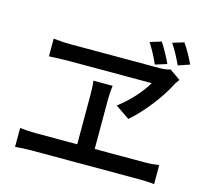

<svg xmlns="http://www.w3.org/2000/svg" viewBox="-118 -993 1236 1135"><g transform="rotate(15 500.0 -426.0)"><path d="M744 -824 675 -803C698 -766 722 -722 739 -682L810 -704C793 -742 766 -790 744 -824ZM874 -854 805 -833C829 -797 852 -754 871 -712L941 -736C923 -774 898 -821 874 -854ZM903 -632 837 -678C819 -672 795 -669 770 -669C675 -669 313 -669 227 -669C193 -669 154 -672 122 -675V-567C122 -567 196 -571 234 -571C303 -571 678 -571 750 -571C716 -513 655 -442 584 -390L671 -331C751 -399 838 -514 879 -595C885 -608 894 -618 903 -632ZM67 -114V2C100 -1 133 -3 162 -3H828C850 -3 890 -2 918 2V-114C891 -111 862 -108 828 -108H525V-401C525 -431 526 -462 531 -496H413C418 -463 418 -429 418 -401V-108H162C132 -108 98 -110 67 -114Z"/></g></svg>

Font: ChiuKong Gothic CL Medium
Style: Regular
Weight: 500
Designer: Ryoko NISHIZUKA 西塚涼子 (kana, bopomofo & ideographs); Paul D. Hunt (Latin, Greek & Cyrillic); Sandoll Communications 산돌커뮤니
Foundry: Adobe
Version: Version 1.300